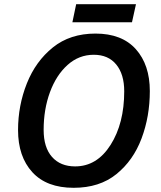

<svg xmlns="http://www.w3.org/2000/svg" viewBox="-20 -885 765 915"><path d="M331 10Q454 10 534.5 -55Q615 -120 654.5 -225Q694 -330 694 -451Q694 -576 627.5 -650.5Q561 -725 435 -725Q314 -725 232 -659Q150 -593 108 -487.5Q66 -382 66 -265Q66 -139 134 -64.5Q202 10 331 10ZM338 -92Q268 -92 228 -137Q188 -182 188 -266Q188 -364 218 -445.5Q248 -527 302 -575.5Q356 -624 427 -624Q496 -624 534 -577.5Q572 -531 572 -450Q572 -297 507 -194.5Q442 -92 338 -92ZM325 -779 343 -865H628L609 -779Z"/></svg>

Font: Noto Sans UI Medium
Style: Italic
Weight: 500
Italic angle: -12°
Designer: Monotype Design Team
Foundry: Monotype Imaging Inc.
Version: Version 1.901